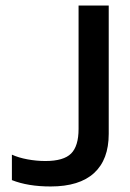

<svg xmlns="http://www.w3.org/2000/svg" viewBox="-20 -664 471 694"><path d="M23 -13V-105Q47 -94 79.5 -88Q112 -82 144 -82Q210 -82 237 -109Q264 -136 264 -198V-644H373V-180Q373 -87 320 -38.5Q267 10 163 10Q81 10 23 -13Z"/></svg>

Font: Kanit
Style: Regular
Weight: 400
Designer: Katatrad Team
Foundry: Cadson Demak
Version: Version 1.001